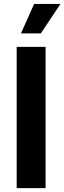

<svg xmlns="http://www.w3.org/2000/svg" viewBox="-20 -969 332 989"><path d="M214.8 -727.5V0H65.9V-727.5ZM87.9 -796.9 155.8 -948.7H291.5L190.4 -796.9Z"/></svg>

Font: Inter-Bold
Style: Bold
Weight: 700
Designer: Rasmus Andersson
Foundry: rsms
Version: Version 4.000;git-a52131595